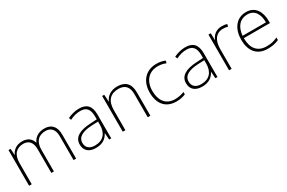

<svg xmlns="http://www.w3.org/2000/svg" viewBox="95 -1499 3685 2468"><g transform="rotate(-30 1937.5 -265.0)"><path d="M626 -540C536 -540 476 -499 448 -434H446C426 -503 371 -540 296 -540C202 -540 152 -489 129 -438H126L120 -530H89V0H128V-315C128 -448 197 -505 293 -505C366 -505 419 -459 419 -357V0H457V-319C457 -449 522 -505 623 -505C696 -505 749 -459 749 -357V0H787V-359C787 -483 722 -540 626 -540Z M1138 -539C1077 -539 1019 -522 968 -498L980 -464C1035 -491 1083 -504 1137 -504C1225 -504 1269 -459 1269 -345V-305L1169 -299C1008 -291 917 -238 917 -133C917 -44 974 10 1078 10C1183 10 1236 -37 1268 -98H1270L1277 0H1308V-353C1308 -482 1251 -539 1138 -539ZM1173 -268 1269 -272V-219C1268 -101 1207 -24 1082 -24C1003 -24 957 -64 957 -133C957 -221 1037 -261 1173 -268Z M1706 -540C1603 -540 1544 -486 1519 -426H1516L1510 -530H1479V0H1518V-297C1518 -437 1587 -505 1703 -505C1797 -505 1850 -455 1850 -345V0H1889V-347C1889 -479 1823 -540 1706 -540Z M2274 10C2330 10 2376 -2 2410 -17V-52C2371 -36 2323 -25 2273 -25C2132 -25 2070 -127 2070 -262C2070 -407 2151 -504 2288 -504C2326 -504 2367 -497 2406 -480L2415 -515C2379 -531 2338 -540 2288 -540C2130 -540 2030 -430 2030 -262C2030 -100 2110 10 2274 10Z M2715 -539C2654 -539 2596 -522 2545 -498L2557 -464C2612 -491 2660 -504 2714 -504C2802 -504 2846 -459 2846 -345V-305L2746 -299C2585 -291 2494 -238 2494 -133C2494 -44 2551 10 2655 10C2760 10 2813 -37 2845 -98H2847L2854 0H2885V-353C2885 -482 2828 -539 2715 -539ZM2750 -268 2846 -272V-219C2845 -101 2784 -24 2659 -24C2580 -24 2534 -64 2534 -133C2534 -221 2614 -261 2750 -268Z M3257 -538C3174 -538 3119 -490 3097 -429H3094L3091 -530H3057V0H3095V-295C3095 -421 3150 -502 3255 -502C3283 -502 3304 -499 3327 -492L3334 -528C3311 -534 3286 -538 3257 -538Z M3618 -540C3466 -540 3388 -415 3388 -260C3388 -100 3466 10 3629 10C3695 10 3743 0 3795 -23V-61C3734 -33 3695 -25 3630 -25C3499 -25 3427 -110 3428 -263H3816V-294C3816 -434 3753 -540 3618 -540ZM3618 -505C3725 -505 3776 -421 3776 -297H3429C3441 -432 3512 -505 3618 -505Z"/></g></svg>

Font: Noto Sans Gurmukhi UI ExtraLight
Style: Regular
Weight: 200
Designer: Jelle Bosma - Monotype Design Team
Foundry: Monotype Imaging Inc.
Version: Version 2.004